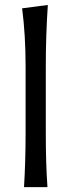

<svg xmlns="http://www.w3.org/2000/svg" viewBox="-20 -764 291 784"><path d="M173.8 0H78.1Q84.5 -106.4 84.5 -219.2V-493.7Q84.5 -621.1 70.3 -730L175.3 -743.7Q167 -618.2 167 -493.7V-219.2Q167 -93.8 173.8 0Z"/></svg>

Font: Commissioner Flair
Style: Regular
Weight: 400
Designer: Kostas Bartsokas
Foundry: Kostas Bartsokas
Version: Version 1.000